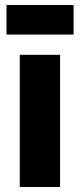

<svg xmlns="http://www.w3.org/2000/svg" viewBox="-20 -747 319 767"><path d="M59 0V-528H220V0ZM6 -609V-727H274V-609Z"/></svg>

Font: Bricolage Grotesque 24pt ExtraBold
Style: Regular
Weight: 800
Designer: Mathieu Triay
Foundry: Atelier Triay
Version: Version 1.001;gftools[0.9.33.dev8+g029e19f]